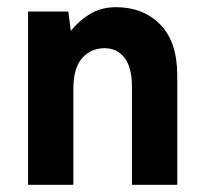

<svg xmlns="http://www.w3.org/2000/svg" viewBox="-20 -514 572 534"><path d="M58 0V-482H170L177 -428Q197 -454 228.5 -474Q260 -494 303 -494Q378 -494 425.5 -446Q473 -398 473 -304V0H347V-273Q347 -326 326.5 -353Q306 -380 271 -380Q233 -380 208.5 -352.5Q184 -325 184 -266V0Z"/></svg>

Font: Zen Kaku Gothic New Black
Style: Regular
Weight: 900
Designer: Yoshimichi Ohira
Foundry: Positype
Version: Version 1.001